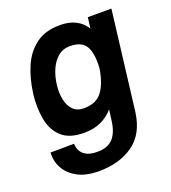

<svg xmlns="http://www.w3.org/2000/svg" viewBox="-131 -608 811 911"><g transform="rotate(-20 274.0 -152.5)"><path d="M471 0Q457 106 387.5 155.5Q318 205 213 205Q149 205 106.5 182Q64 159 44 122Q24 85 27 43L146 42Q146 57 153 74Q160 91 180 103.5Q200 116 238 116Q291 116 317.5 86.5Q344 57 351 0L358 -54Q331 -23 294.5 -6.5Q258 10 211 10Q135 10 96.5 -26Q58 -62 47.5 -121Q37 -180 45 -248Q46 -250 46 -250V-252Q55 -321 80 -379.5Q105 -438 152.5 -474Q200 -510 275 -510Q322 -510 354.5 -493Q387 -476 406 -445L413 -500H532ZM285 -400Q250 -400 225 -379Q200 -358 185 -324Q170 -290 165 -249Q160 -209 167 -175Q174 -141 194 -120.5Q214 -100 249 -100Q308 -100 338 -136.5Q368 -173 381 -246L382 -254Q387 -327 366 -363.5Q345 -400 285 -400Z"/></g></svg>

Font: Haskoy Bold
Style: Italic
Weight: 700
Designer: Ertekin Erdin
Foundry: Ertekin Erdin
Version: Version 2.000; ttfautohint (v1.8.4.7-5d5b)